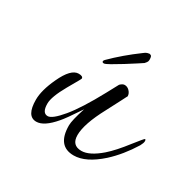

<svg xmlns="http://www.w3.org/2000/svg" viewBox="-95 -451 568 565"><g transform="rotate(30 189.5 -168.5)"><path d="M218 17Q162 17 162 -53Q162 -70 177 -116Q143 -65 132 -53Q99 -14 73 -14Q40 -14 40 -70Q40 -102 61 -147Q85 -199 111 -199Q126 -199 126 -191Q126 -190 121 -181Q116 -172 101 -146Q75 -100 75 -77Q75 -45 94 -45Q109 -45 139 -81Q169 -117 209 -191L230 -230Q238 -238 245 -238Q254 -238 261 -231Q269 -223 269 -213Q269 -214 259.5 -195Q250 -176 234 -146Q198 -79 198 -41Q198 -6 231 -6Q258 -6 295 -38Q319 -59 349 -98Q360 -112 367.5 -121Q375 -130 376 -130Q379 -130 379 -124Q379 -118 373 -107Q344 -60 308 -27Q259 17 218 17ZM160 -262Q154 -262 154 -266Q154 -269 157 -272Q195 -310 244 -346Q250 -351 255 -352.5Q260 -354 262 -354Q264 -354 267.5 -352Q271 -350 271 -338Q271 -333 268 -329Q265 -325 263 -323Q260 -321 245.5 -311.5Q231 -302 212.5 -290.5Q194 -279 179 -270.5Q164 -262 160 -262Z"/></g></svg>

Font: Corinthia
Style: Regular
Weight: 400
Designer: Robert E. Leuschke
Foundry: Robert E. Leuschke
Version: Version 1.013; ttfautohint (v1.8.3)